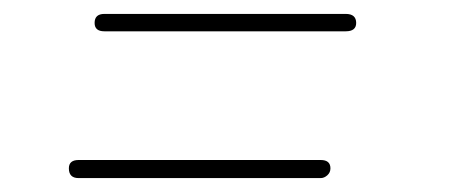

<svg xmlns="http://www.w3.org/2000/svg" viewBox="-20 -434 660 276"><path d="M441 -204Q455 -204 455 -192Q455 -186 450.5 -182Q446 -178 441 -178H93Q79 -178 79 -192Q79 -204 93 -204ZM477 -414Q492 -414 492 -401Q492 -389 477 -389H130Q116 -389 116 -401Q116 -414 130 -414Z"/></svg>

Font: Quicksand
Style: Light Italic
Weight: 300
Italic angle: -12°
Designer: Andrew Paglinawan
Foundry: Andrew Paglinawan
Version: 1.002